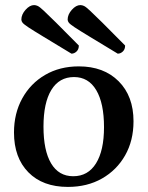

<svg xmlns="http://www.w3.org/2000/svg" viewBox="-20 -723 581 755"><path d="M247 12Q148 12 91.5 -45.5Q35 -103 35 -202Q35 -277 67.5 -336Q100 -395 157.5 -428.5Q215 -462 290 -462Q388 -462 446.5 -403.5Q505 -345 505 -246Q505 -170 472 -112Q439 -54 381 -21Q323 12 247 12ZM268 -30Q326 -30 357.5 -80.5Q389 -131 389 -223Q389 -317 358.5 -368.5Q328 -420 271 -420Q213 -420 182 -369.5Q151 -319 151 -225Q151 -131 181 -80.5Q211 -30 268 -30ZM261 -512Q190 -555 149.5 -579.5Q109 -604 91 -616Q73 -628 68.5 -634Q64 -640 64 -646Q64 -666 80.5 -684.5Q97 -703 114 -703Q121 -703 128.5 -699.5Q136 -696 152 -681Q168 -666 200.5 -634Q233 -602 290 -544Q290 -529 281 -520.5Q272 -512 261 -512ZM443 -512Q372 -555 331.5 -579.5Q291 -604 273 -616Q255 -628 250.5 -634Q246 -640 246 -646Q246 -666 262.5 -684.5Q279 -703 296 -703Q303 -703 310.5 -699.5Q318 -696 334 -681Q350 -666 382.5 -634Q415 -602 472 -544Q472 -529 463 -520.5Q454 -512 443 -512Z"/></svg>

Font: Petrona SemiBold
Style: Regular
Weight: 600
Designer: Ringo R. Seeber
Foundry: Ringo R. Seeber
Version: Version 2.001; ttfautohint (v1.8.3)